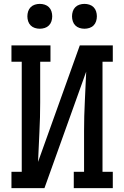

<svg xmlns="http://www.w3.org/2000/svg" viewBox="-20 -969 640 989"><path d="M39 0V-84H92V-651H39V-735H240V-651H187V-441Q187 -364 183 -287.5Q179 -211 176 -135L391 -735H561V-651H508V-84H561V0H360V-84H413V-294Q413 -371 417 -447.5Q421 -524 424 -600L209 0ZM415 -821Q402 -821 389.5 -825Q377 -829 368 -838Q359 -847 355 -859.5Q351 -872 351 -885Q351 -898 355 -910.5Q359 -923 368 -932Q377 -941 389.5 -945Q402 -949 415 -949Q428 -949 440.5 -945Q453 -941 462 -932Q471 -923 475 -910.5Q479 -898 479 -885Q479 -872 475 -859.5Q471 -847 462 -838Q453 -829 440.5 -825Q428 -821 415 -821ZM185 -821Q172 -821 159.5 -825Q147 -829 138 -838Q129 -847 125 -859.5Q121 -872 121 -885Q121 -898 125 -910.5Q129 -923 138 -932Q147 -941 159.5 -945Q172 -949 185 -949Q198 -949 210.5 -945Q223 -941 232 -932Q241 -923 245 -910.5Q249 -898 249 -885Q249 -872 245 -859.5Q241 -847 232 -838Q223 -829 210.5 -825Q198 -821 185 -821Z"/></svg>

Font: Iosevka Etoile Medium
Style: Regular
Weight: 500
Designer: Belleve Invis
Foundry: Belleve Invis
Version: Version 22.1.2; ttfautohint (v1.8.4)